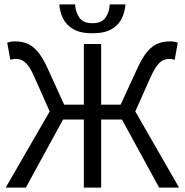

<svg xmlns="http://www.w3.org/2000/svg" viewBox="-20 -857 845 877"><path d="M6 0 207 -348 137 -505Q121 -542 106.5 -559.5Q92 -577 79 -582.5Q66 -588 51 -588Q47 -588 40 -587Q33 -586 27 -584L13 -662Q28 -668 49 -668Q79 -668 104 -658Q129 -648 151.5 -622Q174 -596 197 -546L273 -379H363V-656H442V-379H531L608 -546Q631 -596 653.5 -622Q676 -648 701 -658Q726 -668 756 -668Q777 -668 792 -662L778 -584Q771 -586 765 -587Q759 -588 754 -588Q740 -588 726.5 -582.5Q713 -577 699 -559.5Q685 -542 668 -505L598 -348L798 0H707L537 -311H442V0H363V-311H268L98 0ZM402 -705Q347 -705 314.5 -724Q282 -743 267.5 -773.5Q253 -804 251 -837H323Q325 -802 342.5 -776.5Q360 -751 402 -751Q444 -751 462 -776.5Q480 -802 481 -837H553Q551 -804 536.5 -773.5Q522 -743 490 -724Q458 -705 402 -705Z"/></svg>

Font: .
Style: 
Weight: 400
Designer: Paul D. Hunt, Dalton Maag
Foundry: Dalton Maag Ltd
Version: Version 1.200